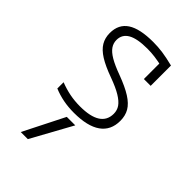

<svg xmlns="http://www.w3.org/2000/svg" viewBox="-238 -618 976 976"><g transform="rotate(45 250.0 -130.0)"><path d="M160 270H109L220 50H281ZM231 10Q190 10 154 3Q118 -4 84 -18V-63Q120 -49 155.5 -42Q191 -35 230 -35Q304 -35 341 -59Q378 -83 378 -130Q378 -155 364.5 -174.5Q351 -194 320.5 -212.5Q290 -231 238 -250Q177 -272 141 -294.5Q105 -317 89 -344Q73 -371 73 -406Q73 -469 119.5 -499.5Q166 -530 262 -530Q296 -530 329 -525.5Q362 -521 410 -509V-363H361V-503L387 -469Q346 -478 319 -481.5Q292 -485 265 -485Q192 -485 157 -465Q122 -445 122 -405Q122 -382 135 -363Q148 -344 177.5 -326.5Q207 -309 259 -290Q321 -267 358 -243.5Q395 -220 411 -192.5Q427 -165 427 -128Q427 -60 377.5 -25Q328 10 231 10Z"/></g></svg>

Font: M PLUS Code Latin Light
Style: Regular
Weight: 300
Designer: Coji Morishita
Foundry: UNDERFOREST DESIGN
Version: Version 1.002; ttfautohint (v1.8.3)